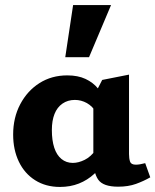

<svg xmlns="http://www.w3.org/2000/svg" viewBox="-20 -731 614 759"><path d="M217 8Q161 8 119 -18.5Q77 -45 54.5 -92Q32 -139 32 -199Q32 -266 60 -319Q88 -372 136 -402.5Q184 -433 246 -433Q288 -433 318 -419Q348 -405 367.5 -381Q387 -357 397 -327L361 -285Q346 -311 323.5 -323.5Q301 -336 276 -336Q248 -336 227 -321.5Q206 -307 195.5 -280.5Q185 -254 185 -217Q185 -176 194.5 -147Q204 -118 223 -102.5Q242 -87 268 -87Q290 -87 314.5 -99Q339 -111 359 -139L401 -101Q380 -69 353 -44Q326 -19 292 -5.5Q258 8 217 8ZM447 7Q388 7 368.5 -20.5Q349 -48 349 -105V-347L384 -415L490 -436V-122Q490 -105 494 -92.5Q498 -80 517 -80Q524 -80 533.5 -81.5Q543 -83 554 -86L574 -30Q548 -15 517.5 -4Q487 7 447 7ZM238 -505 269 -711H419L332 -505Z"/></svg>

Font: Ysabeau Infant ExtraBold
Style: Regular
Weight: 800
Designer: Christian Thalmann (Catharsis Fonts)
Version: Version 2.001;gftools[0.9.30]; featfreeze: ss01,ss02,lnum